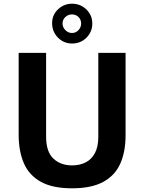

<svg xmlns="http://www.w3.org/2000/svg" viewBox="-20 -1009 764 1039"><path d="M370 10Q264.5 10 201 -25.2Q137.5 -60.5 109.2 -125.5Q81 -190.5 81 -280.5V-723H229.5V-269.5Q229.5 -188.5 268.5 -151.2Q307.5 -114 370 -114Q411.5 -114 443.5 -130.2Q475.5 -146.5 493.8 -180.8Q512 -215 512 -269.5V-723H659.5V-275.5Q659.5 -188 631 -123.8Q602.5 -59.5 538.8 -24.8Q475 10 370 10ZM370.5 -773.5Q325 -773.5 293.5 -805.5Q262 -837.5 262 -884Q262 -928 294 -958.5Q326 -989 370.5 -989Q400.5 -989 425.2 -974.8Q450 -960.5 464.8 -936.2Q479.5 -912 479.5 -882Q479.5 -836.5 447.8 -805Q416 -773.5 370.5 -773.5ZM369.5 -830.5Q390.5 -830.5 404.8 -846Q419 -861.5 419 -881.5Q419 -903 404.8 -917Q390.5 -931 369.5 -931Q349 -931 333.8 -917Q318.5 -903 318.5 -881.5Q318.5 -861.5 333.8 -846Q349 -830.5 369.5 -830.5Z"/></svg>

Font: Public Sans Thin
Style: Bold
Weight: 700
Version: Version 2.001